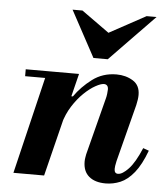

<svg xmlns="http://www.w3.org/2000/svg" viewBox="-53 -771 714 829"><g transform="rotate(5 304.5 -356.5)"><path d="M435 11Q389 11 363 -11Q337 -33 337 -75Q337 -85 338.5 -92.5Q340 -100 341 -107L405 -356Q407 -363 408.5 -375Q410 -387 410 -394Q410 -405 405 -410.5Q400 -416 391 -416Q378 -416 354.5 -403Q331 -390 305.5 -365.5Q280 -341 258 -306.5Q236 -272 224 -229L255 -351H262Q292 -394 337 -428Q382 -462 442 -462Q482 -462 513 -443Q544 -424 544 -382Q544 -364 538 -338L474 -89Q471 -76 470 -68Q469 -60 469 -55Q469 -35 485 -35Q504 -35 530.5 -63Q557 -91 584 -155L609 -146Q586 -84 558 -49.5Q530 -15 499 -2Q468 11 435 11ZM35 0 143 -450H280L168 0ZM49 -420V-450H268V-420ZM336 -524 228 -724H271L391 -638L549 -724H592L398 -524Z"/></g></svg>

Font: Libre Bodoni
Style: Italic
Weight: 400
Italic angle: -13°
Designer: Pablo Impallari, Rodrigo Fuenzalida
Foundry: Impallari Type
Version: Version 2.005;gftools[0.9.23]